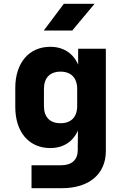

<svg xmlns="http://www.w3.org/2000/svg" viewBox="-20 -805 640 1005"><path d="M209 -645H358L475 -785H314ZM145 180H305C446 180 534 106 534 -14V-550H389V-467C363 -526 312 -560 243 -560C132 -560 60 -476 60 -345V-245C60 -113 132 -30 243 -30C311 -30 362 -63 388 -122L387 -40V-19C387 31 356 60 300 60H145ZM297 -160C241 -160 210 -192 210 -250V-340C210 -397 241 -430 297 -430C352 -430 384 -397 384 -340V-250C384 -192 352 -160 297 -160Z"/></svg>

Font: JetBrains Mono ExtraBold
Style: Regular
Weight: 800
Monospace: yes
Designer: Philipp Nurullin, Konstantin Bulenkov
Foundry: JetBrains
Version: Version 2.305